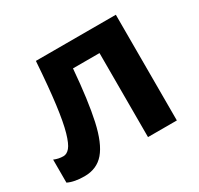

<svg xmlns="http://www.w3.org/2000/svg" viewBox="-123 -697 891 859"><g transform="rotate(-30 322.5 -268.0)"><path d="M567 0H418V-434H281Q268 -274 246.5 -176.5Q225 -79 187 -34.5Q149 10 85 10Q33 10 0 -6V-125Q23 -115 48 -115Q66 -115 81 -133Q96 -151 109.5 -198Q123 -245 134 -329.5Q145 -414 154 -546H567Z"/></g></svg>

Font: Noto IKEA Simplified Chinese
Style: Bold
Weight: 700
Designer: Monotype Design Team
Foundry: Monotype Imaging Inc.
Version: Version 1.100